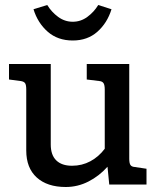

<svg xmlns="http://www.w3.org/2000/svg" viewBox="-20 -738 629 768"><path d="M566 -63V0H417L410 -71Q377 -34 334 -12Q291 10 243 10Q169 10 127 -28Q85 -66 85 -136V-380Q85 -398 80.5 -405Q76 -412 62 -414L16 -420V-482H183V-160Q183 -118 205 -96.5Q227 -75 268 -75Q308 -75 341.5 -93Q375 -111 399 -143V-380Q399 -398 394 -405.5Q389 -413 376 -414L327 -420V-482H497V-103Q497 -86 501.5 -78.5Q506 -71 519 -70ZM114 -701 169 -718Q186 -690 212.5 -670.5Q239 -651 271 -651Q303 -651 329.5 -670.5Q356 -690 373 -718L426 -701Q409 -646 369.5 -611Q330 -576 271 -576Q211 -576 171 -611Q131 -646 114 -701Z"/></svg>

Font: Enriqueta Medium
Style: Regular
Weight: 500
Designer: Viviana Monsalve, Gustavo Ibarra
Foundry: 72Puntos
Version: Version 2.000